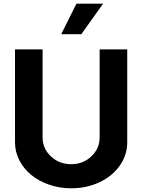

<svg xmlns="http://www.w3.org/2000/svg" viewBox="-20 -1020 778 1050"><path d="M314.9 -833 397.9 -1000H543.9L424.8 -833ZM369.1 9.8Q305.7 9.8 248.8 -10Q191.9 -29.8 150.9 -63.2Q109.9 -96.7 85.9 -143.3Q62 -189.9 62 -242.2V-750H212.9V-269Q212.9 -207.5 258.3 -164.8Q303.7 -122.1 369.1 -122.1Q434.6 -122.1 479.7 -164.8Q524.9 -207.5 524.9 -269V-750H675.8V-242.2Q675.8 -172.9 635.3 -114.7Q594.7 -56.6 524.2 -23.4Q453.6 9.8 369.1 9.8Z"/></svg>

Font: Orkney
Style: Bold
Weight: 700
Designer: Samuel Oakes and Alfredo Marco Pradil
Foundry: Alfredo Marco Pradil
Version: 1.0